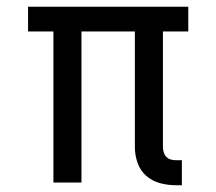

<svg xmlns="http://www.w3.org/2000/svg" viewBox="-20 -540 640 568"><path d="M501 8Q477 8 454 2Q431 -4 413 -19.5Q395 -35 387 -58Q379 -81 379 -104V-447H221V0H138V-447H63V-520H537V-447H462V-104Q462 -97 464.5 -89Q467 -81 472.5 -75.5Q478 -70 485.5 -68Q493 -66 501 -66H518V8Z"/></svg>

Font: Nova
Style: Regular
Weight: 400
Monospace: yes
Designer: Belleve Invis
Foundry: Belleve Invis
Version: Version 24.1.4; ttfautohint (v1.8.4)